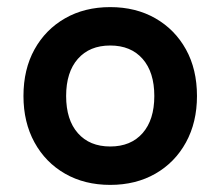

<svg xmlns="http://www.w3.org/2000/svg" viewBox="-20 -508 620 540"><path d="M290 12Q218 12 163 -19.5Q108 -51 77 -107.5Q46 -164 46 -238Q46 -313 77 -369Q108 -425 163 -456.5Q218 -488 290 -488Q362 -488 417 -456.5Q472 -425 503 -369Q534 -313 534 -238Q534 -164 503 -107.5Q472 -51 417 -19.5Q362 12 290 12ZM290 -96Q348 -96 381 -133.5Q414 -171 414 -238Q414 -305 381 -342.5Q348 -380 290 -380Q232 -380 199 -342.5Q166 -305 166 -238Q166 -171 199 -133.5Q232 -96 290 -96Z"/></svg>

Font: Sometype Mono
Style: Bold
Weight: 700
Monospace: yes
Designer: Ryoichi Tsunekawa
Foundry: Dharma Type
Version: Version 1.000; ttfautohint (v1.8.3)